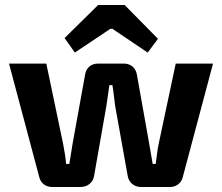

<svg xmlns="http://www.w3.org/2000/svg" viewBox="-20 -747 887 767"><path d="M611 -592 478 -727H372L238 -595L279 -537L421 -632H429L570 -537ZM831 -493H682L614 -173C608 -145 606 -119 602 -92H590C586 -119 580 -146 576 -173L527 -448C523 -476 502 -493 475 -493H371C344 -493 324 -476 320 -449L270 -173C266 -146 261 -119 257 -92H244C242 -119 237 -146 232 -173L165 -493H16L137 -39C143 -15 163 0 188 0H302C330 0 352 -18 356 -45L405 -324L417 -407H429C434 -379 436 -352 440 -324L490 -45C494 -18 516 0 543 0H659C684 0 704 -15 710 -39Z"/></svg>

Font: SnT
Style: Bold
Weight: 700
Designer: Natanael Gama
Version: Version 1.001;PS 001.001;hotconv 1.0.70;makeotf.lib2.5.58329